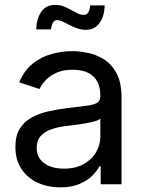

<svg xmlns="http://www.w3.org/2000/svg" viewBox="-20 -765 602 797"><path d="M230 12.7Q178.2 12.7 136 -6.8Q93.8 -26.4 68.8 -64Q43.9 -101.6 43.9 -155.3Q43.9 -202.1 62.5 -231.4Q81.1 -260.7 112.1 -277.6Q143.1 -294.4 180.7 -302.7Q218.3 -311 256.3 -315.9Q305.2 -322.3 335.9 -325.7Q366.7 -329.1 381.6 -337.4Q396.5 -345.7 396.5 -365.7V-368.7Q396.5 -402.8 383.8 -426.5Q371.1 -450.2 345.7 -462.9Q320.3 -475.6 282.2 -475.6Q243.2 -475.6 215.3 -463.4Q187.5 -451.2 170.2 -432.9Q152.8 -414.6 144 -395.5L59.6 -423.3Q80.6 -473.1 116.2 -501.2Q151.9 -529.3 194.8 -541Q237.8 -552.7 279.8 -552.7Q307.1 -552.7 342 -546.1Q377 -539.6 409.4 -520Q441.9 -500.5 463.1 -462.2Q484.4 -423.8 484.4 -359.9V0H397.9V-74.2H392.1Q382.8 -55.2 362.3 -34.9Q341.8 -14.6 309.1 -1Q276.4 12.7 230 12.7ZM245.1 -64.9Q293.9 -64.9 327.6 -84Q361.3 -103 378.9 -133.5Q396.5 -164.1 396.5 -197.3V-272.9Q391.1 -266.6 373 -261.5Q355 -256.3 331.8 -252.4Q308.6 -248.5 286.9 -245.8Q265.1 -243.2 252.4 -241.7Q220.7 -237.8 193.1 -228.3Q165.5 -218.8 148.9 -200.4Q132.3 -182.1 132.3 -150.9Q132.3 -122.6 147 -103.5Q161.6 -84.5 187 -74.7Q212.4 -64.9 245.1 -64.9ZM336.4 -641.1Q318.4 -641.1 301 -647.2Q283.7 -653.3 268.3 -661.4Q252.9 -669.4 240 -675.5Q227.1 -681.6 217.8 -681.6Q205.1 -681.6 199 -669.4Q192.9 -657.2 191.9 -643.1H130.4Q131.8 -687 151.1 -715.8Q170.4 -744.6 209.5 -744.6Q228.5 -744.6 244.6 -738.3Q260.7 -731.9 274.9 -723.9Q289.1 -715.8 302 -709.5Q314.9 -703.1 327.1 -703.1Q339.4 -703.1 345.7 -712.4Q352.1 -721.7 354.5 -742.7H414.6Q413.1 -696.8 392.8 -668.9Q372.6 -641.1 336.4 -641.1Z"/></svg>

Font: Inter Variable LoSnoCo
Style: Regular
Weight: 400
Designer: Rasmus Andersson
Foundry: rsms
Version: Version 4.000;git-a52131595; featfreeze: case,dlig,ss01,ss02